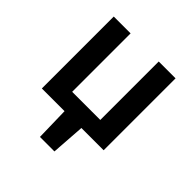

<svg xmlns="http://www.w3.org/2000/svg" viewBox="-180 -623 927 927"><g transform="rotate(45 284.0 -159.5)"><path d="M73 0V-491H188V-92H380V-491H495V0H343L331 172H232L228 0Z"/></g></svg>

Font: TT Toshiba Sans Medium
Style: Regular
Weight: 500
Designer: Paul D. Hunt
Foundry: Toshiba Corporation
Version: Version 2.020;PS 2.000;hotconv 1.0.86;makeotf.lib2.5.63406